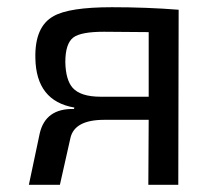

<svg xmlns="http://www.w3.org/2000/svg" viewBox="-20 -512 577 532"><path d="M474 0H391L392 -180H269Q186 -180 175 -129L146 0H60L90 -142Q106 -212 185 -210L186 -214Q80 -232 78 -351Q76 -438 128 -467Q171 -492 290 -492Q387 -492 475 -485ZM392 -423 268 -424Q204 -424 183 -408Q161 -391 161 -340Q162 -291 181 -269Q203 -244 259 -244H392Z"/></svg>

Font: Taylor Sans
Style: Regular
Weight: 400
Italic angle: -8°
Designer: Natanael Gama
Version: Version 1.001 September 8, 2015